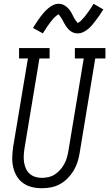

<svg xmlns="http://www.w3.org/2000/svg" viewBox="-20 -990 579 1018"><path d="M201 8Q174 8 148 1.5Q122 -5 101.5 -20Q81 -35 68 -57.5Q55 -80 49.5 -105.5Q44 -131 45 -158Q46 -185 50 -213L128 -680H81V-735H243V-680H189L110 -204Q107 -185 106 -166.5Q105 -148 107.5 -130.5Q110 -113 117 -97Q124 -81 136.5 -69.5Q149 -58 166 -52.5Q183 -47 202 -47Q219 -47 237 -51Q255 -55 270.5 -65Q286 -75 298.5 -89Q311 -103 320 -119Q329 -135 334 -152Q339 -169 342 -186L424 -680H377V-735H539V-680H485L402 -177Q398 -153 390.5 -129.5Q383 -106 369.5 -84Q356 -62 337.5 -43.5Q319 -25 296.5 -13Q274 -1 249.5 3.5Q225 8 201 8ZM391 -813Q381 -813 372 -816Q363 -819 355 -824.5Q347 -830 341 -837Q335 -844 329.5 -852Q324 -860 320 -867.5Q316 -875 311 -884.5Q306 -894 300.5 -901Q295 -908 291 -914Q289 -914 285.5 -911.5Q282 -909 279 -906.5Q276 -904 272 -900.5Q268 -897 266 -895Q264 -893 262 -890.5Q260 -888 258 -885.5Q256 -883 254 -880.5Q252 -878 249.5 -875Q247 -872 244.5 -869Q242 -866 240 -862.5Q238 -859 235 -855.5Q232 -852 229.5 -848Q227 -844 224.5 -840Q222 -836 219 -831.5Q216 -827 213 -822.5Q210 -818 207 -813L155 -842Q166 -860 176 -875Q186 -890 195.5 -902.5Q205 -915 213.5 -924.5Q222 -934 234.5 -945Q247 -956 261.5 -963Q276 -970 291 -970Q298 -970 304.5 -968.5Q311 -967 316.5 -964.5Q322 -962 327.5 -958Q333 -954 337.5 -950Q342 -946 346 -941Q350 -936 353.5 -930.5Q357 -925 360 -920Q363 -915 365.5 -909.5Q368 -904 371.5 -897.5Q375 -891 378.5 -885.5Q382 -880 385.5 -876.5Q389 -873 392 -868Q394 -869 397.5 -871Q401 -873 404 -875.5Q407 -878 411 -882Q415 -886 416.5 -888Q418 -890 420 -892Q422 -894 424.5 -896.5Q427 -899 429 -901.5Q431 -904 433 -907Q435 -910 437.5 -913Q440 -916 442.5 -919.5Q445 -923 447.5 -926.5Q450 -930 453 -934Q456 -938 458.5 -942Q461 -946 464 -950.5Q467 -955 470 -960Q473 -965 476 -970L528 -940Q517 -922 506.5 -907Q496 -892 486.5 -880Q477 -868 469 -858Q461 -848 448 -837Q435 -826 421 -819.5Q407 -813 391 -813Z"/></svg>

Font: Iosevka Slab Light
Style: Italic
Weight: 300
Italic angle: -9°
Monospace: yes
Designer: Belleve Invis
Foundry: Belleve Invis
Version: Version 11.1.1; ttfautohint (v1.8.3)